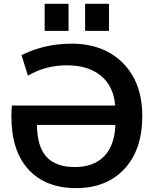

<svg xmlns="http://www.w3.org/2000/svg" viewBox="-20 -967 793 997"><path d="M39.1 -363.3Q39.1 -394.5 42 -418.9H578.1Q570.3 -518.6 504.4 -573.2Q438.5 -627.9 327.6 -627.9Q216.8 -627.9 125 -574.2L91.8 -680.7Q210.9 -740.2 351.6 -740.2Q518.6 -740.2 618.7 -639.2Q718.8 -538.1 718.8 -363.8Q718.8 -189.5 626 -89.8Q533.2 9.8 375 9.8Q216.8 9.8 127.9 -86.9Q39.1 -183.6 39.1 -363.3ZM171.9 -318.4Q172.9 -205.1 221.7 -152.3Q270.5 -99.6 368.7 -99.6Q466.8 -99.6 521 -155.8Q575.2 -211.9 579.1 -318.4ZM211.9 -806.6V-947.3H335.9V-806.6ZM421.9 -806.6V-947.3H545.9V-806.6Z"/></svg>

Font: GenEi M Gothic v2 Bold
Style: Regular
Weight: 700
Version: Version 2.0